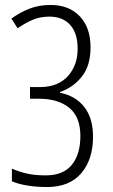

<svg xmlns="http://www.w3.org/2000/svg" viewBox="-20 -744 454 774"><path d="M345 -553Q345 -480 310.5 -436Q276 -392 222 -373V-370Q284 -358 319.5 -313Q355 -268 355 -193Q355 -101 307.5 -45.5Q260 10 169 10Q131 10 94 4.5Q57 -1 28 -13V-64Q59 -51 90 -44Q121 -37 164 -37Q235 -37 269.5 -79.5Q304 -122 304 -196Q304 -273 259 -309.5Q214 -346 137 -346H101V-393H141Q213 -393 253 -436.5Q293 -480 293 -547Q293 -610 263 -643.5Q233 -677 179 -677Q140 -677 109 -663Q78 -649 51 -630L26 -669Q62 -695 100 -709.5Q138 -724 184 -724Q258 -724 301.5 -678.5Q345 -633 345 -553Z"/></svg>

Font: Noto Sans Sinhala ExtraCondensed Light
Style: Regular
Weight: 300
Width: 2
Designer: Jelle Bosma - Monotype Design Team
Foundry: Monotype Imaging Inc.
Version: Version 2.006; ttfautohint (v1.8.4.7-5d5b)